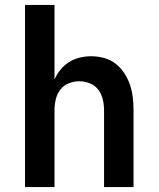

<svg xmlns="http://www.w3.org/2000/svg" viewBox="-20 -755 640 775"><path d="M81 0V-735H200V-434Q209 -455 224 -473.5Q239 -492 259 -504.5Q279 -517 302 -522.5Q325 -528 348 -528Q374 -528 400 -521Q426 -514 446.5 -498Q467 -482 481.5 -460Q496 -438 504.5 -413Q513 -388 516 -362Q519 -336 519 -310V0H400V-310Q400 -332 395 -353.5Q390 -375 377 -392.5Q364 -410 343 -418.5Q322 -427 300 -427Q278 -427 257 -418.5Q236 -410 223 -392.5Q210 -375 205 -353.5Q200 -332 200 -310V0Z"/></svg>

Font: R Plex Mono
Style: Bold
Weight: 700
Monospace: yes
Designer: Belleve Invis
Foundry: Belleve Invis
Version: Version 31.8.0